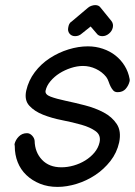

<svg xmlns="http://www.w3.org/2000/svg" viewBox="-20 -736 530 754"><path d="M326 -706Q332 -711 340 -713.5Q348 -716 354 -716Q368 -716 375 -706L418 -653Q426 -642 423 -628Q420 -614 408 -604Q396 -594 382 -594Q367 -594 360 -604L336 -632L301 -604Q290 -594 275 -594Q261 -594 253 -604Q245 -614 248 -628Q249 -635 252 -641.5Q255 -648 262 -652ZM489 -425Q490 -423 489 -417Q485 -400 473.5 -387Q462 -374 442 -374Q431 -374 425 -380.5Q419 -387 414.5 -396Q410 -405 406.5 -415.5Q403 -426 397 -434Q381 -454 356.5 -465.5Q332 -477 306 -477Q283 -477 258.5 -469Q234 -461 213.5 -448Q193 -435 178 -417Q163 -399 159 -380Q156 -365 178.5 -356.5Q201 -348 236.5 -340.5Q272 -333 313 -322.5Q354 -312 387 -294.5Q420 -277 438.5 -249Q457 -221 448 -177Q439 -136 413.5 -103.5Q388 -71 354 -48.5Q320 -26 281 -14Q242 -2 206 -2Q168 -2 137 -14.5Q106 -27 83.5 -48.5Q61 -70 49.5 -99Q38 -128 38 -162Q37 -166 37 -170Q41 -187 54 -200Q67 -213 86 -213Q97 -213 106 -203.5Q115 -194 116 -183Q117 -138 145 -108.5Q173 -79 221 -79Q245 -79 269.5 -86Q294 -93 315 -106Q336 -119 351 -137Q366 -155 371 -177Q377 -205 356 -220.5Q335 -236 300 -246Q265 -256 224 -264Q183 -272 149 -285.5Q115 -299 95 -321Q75 -343 83 -380Q92 -420 116.5 -452.5Q141 -485 175.5 -507.5Q210 -530 249 -542Q288 -554 325 -554Q356 -554 384 -544.5Q412 -535 433.5 -518Q455 -501 469.5 -477.5Q484 -454 489 -426Z"/></svg>

Font: VDS Compensated
Style: Light Italic
Weight: 300
Italic angle: -12°
Designer: artmaker
Foundry: artmaker
Version: Version 1.000 2012 initial release